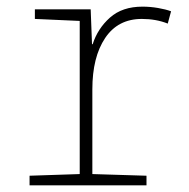

<svg xmlns="http://www.w3.org/2000/svg" viewBox="-20 -558 570 578"><path d="M69 0V-29L220 -34V-495L85 -501V-530H253L257 -425H259Q274 -472 311 -505Q348 -538 409 -538Q432 -538 455.5 -534Q479 -530 495 -524L485 -487Q450 -501 407 -501Q335 -501 296.5 -443.5Q258 -386 258 -289V-34L421 -29V0Z"/></svg>

Font: Noto Sans Mono Condensed ExtraLight
Style: Regular
Weight: 200
Width: 3
Designer: Monotype Design Team
Foundry: Monotype Imaging Inc.
Version: Version 2.014; ttfautohint (v1.8.4.7-5d5b)